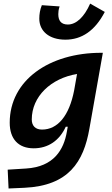

<svg xmlns="http://www.w3.org/2000/svg" viewBox="-20 -817 626 1071"><path d="M27.8 234.4 115.7 230.5C363.8 219.2 446.3 85 478.5 -98.1L553.7 -522.5H544.4C253.9 -522.5 34.2 -369.1 34.2 -132.3C34.2 -42 82.5 10.3 168 10.3C248.5 10.3 311.5 -32.7 346.7 -109.9H357.9L353 -82.5C335.9 17.6 280.8 113.3 125.5 123L22.9 129.4ZM409.7 -404.3 393.6 -313C366.2 -171.4 302.2 -94.2 214.4 -94.2C178.2 -94.2 157.2 -114.7 157.2 -150.4C157.2 -279.3 264.6 -380.4 409.7 -404.3ZM344.7 -595.7C435.1 -595.7 509.3 -644.5 564.5 -750.5L482.9 -796.9C450.7 -723.6 406.2 -680.2 358.4 -680.2C319.3 -680.2 305.2 -703.6 305.2 -737.8C305.2 -748.5 306.2 -763.2 312.5 -781.2L213.4 -788.1C203.1 -762.7 199.2 -738.3 199.2 -712.9C199.2 -643.6 253.9 -595.7 344.7 -595.7Z"/></svg>

Font: Cascadia Code SemiBold
Style: Italic
Weight: 600
Italic angle: -10°
Monospace: yes
Designer: Aaron Bell
Foundry: Saja Typeworks
Version: Version 2404.023